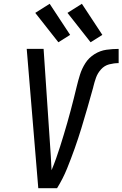

<svg xmlns="http://www.w3.org/2000/svg" viewBox="-20 -993 646 1013"><path d="M182 0H281Q312 -50 333.5 -103Q355 -156 374 -209.5Q393 -263 409.5 -317Q426 -371 441.5 -425Q457 -479 472 -533V-534Q478 -559 486.5 -583Q495 -607 513 -627Q531 -647 556 -653.5Q581 -660 606 -660V-735Q574 -735 541.5 -730.5Q509 -726 479 -707.5Q449 -689 430.5 -660Q412 -631 402 -599Q392 -567 384.5 -535.5Q377 -504 369 -472.5Q361 -441 352.5 -409Q344 -377 335 -345.5Q326 -314 316.5 -282.5Q307 -251 297 -219.5Q287 -188 276 -157Q265 -126 252 -95Q250 -132 248 -170Q246 -208 243 -245L210 -735H121ZM458 -770 520 -809 412 -973 336 -925ZM288 -770 350 -809 242 -973 166 -925Z"/></svg>

Font: Iosevka Sparkle Oblique
Style: Regular
Weight: 400
Italic angle: -9°
Designer: Belleve Invis
Foundry: Belleve Invis
Version: Version 4.5.0; ttfautohint (v1.8.3)